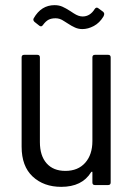

<svg xmlns="http://www.w3.org/2000/svg" viewBox="-20 -719 521 746"><path d="M349 -506H400Q410 -506 410 -496V-10Q410 0 400 0H349Q339 0 339 -10V-49Q339 -52 337.5 -52Q336 -52 334 -50Q299 7 218 7Q150 7 107 -33Q64 -73 64 -149V-496Q64 -506 74 -506H125Q135 -506 135 -496V-167Q135 -114 161 -84.5Q187 -55 234 -55Q283 -55 311 -86.5Q339 -118 339 -171V-496Q339 -506 349 -506ZM243 -628Q239 -630 229.5 -636.5Q220 -643 212 -645.5Q204 -648 196 -648Q180 -648 169 -642.5Q158 -637 147 -622Q141 -613 133 -619L114 -634Q107 -641 111 -648Q140 -699 192 -699Q209 -699 222.5 -693Q236 -687 253 -676Q256 -674 266 -667.5Q276 -661 284.5 -658Q293 -655 301 -655Q330 -655 348 -684Q354 -693 362 -687L381 -673Q385 -669 385 -665Q385 -661 382 -655Q367 -630 344.5 -618Q322 -606 300 -606Q285 -606 271.5 -612Q258 -618 243 -628Z"/></svg>

Font: Barlow Semi Condensed
Style: Regular
Weight: 400
Width: 4
Designer: Jeremy Tribby
Foundry: Tribby Type
Version: Version 1.408;December 10, 2018;FontCreator 11.5.0.2430 64-b